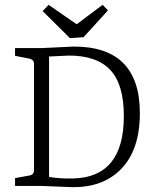

<svg xmlns="http://www.w3.org/2000/svg" viewBox="-20 -766 645 791"><path d="M402.8 -746.1 424.8 -723.1 324.2 -612.8 268.1 -608.9 155.8 -720.2 180.2 -746.1 295.9 -666ZM490.2 -288.1Q490.2 -418 434.6 -477.5Q378.9 -537.1 264.2 -537.1Q262.2 -537.1 182.1 -533.2V-37.1Q229 -29.3 283.2 -30.8Q490.2 -36.6 490.2 -288.1ZM42 0V-32.2L101.1 -43Q120.1 -45.9 120.1 -64.9V-502.9Q120.1 -519 104 -523.9L42 -536.1V-567.9H150.9L284.2 -574.2Q556.2 -574.2 556.2 -299.8Q556.2 -149.9 480 -70.8Q403.8 8.3 272.9 4.9L151.9 0Z"/></svg>

Font: Yrsa-Light
Style: Regular
Weight: 300
Designer: Anna Giedrys (Yrsa+Rasa design), David Brezina (Yrsa art-direction, Rasa art-direction, design)
Foundry: Rosetta Type Foundry
Version: Version 1.001;PS 1.1;hotconv 1.0.88;makeotf.lib2.5.647800